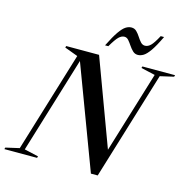

<svg xmlns="http://www.w3.org/2000/svg" viewBox="-171 -1055 1163 1188"><g transform="rotate(15 411.0 -461.0)"><path d="M771.5 -684.5 560 8H516.5L270.5 -647.5L82.5 -31L172.5 -10.5L169.5 0H-40L-37 -10.5L50.5 -30.5L246.5 -673L161.5 -704.5L164.5 -715H375L580 -162L739.5 -684L649.5 -704.5L652.5 -715H862L858.5 -704.5ZM735 -925.5Q705 -862.5 682.5 -830.5Q660 -798.5 641.8 -787.5Q623.5 -776.5 606 -776.5Q587 -776.5 573.2 -789.8Q559.5 -803 548 -820.2Q536.5 -837.5 525 -850.8Q513.5 -864 498.5 -864Q480 -864 462.5 -847.2Q445 -830.5 416.5 -781.5H395.5Q426.5 -844 449 -876Q471.5 -908 489.5 -919.2Q507.5 -930.5 526 -930.5Q545.5 -930.5 558.8 -917.2Q572 -904 583 -886.8Q594 -869.5 606 -856.2Q618 -843 634 -843Q653 -843 670.2 -859.8Q687.5 -876.5 713.5 -925.5Z"/></g></svg>

Font: Newsreader Display Medium
Style: Italic
Weight: 500
Italic angle: -17°
Designer: Hugues Gentile
Foundry: Production Type
Version: Version 1.001